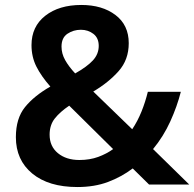

<svg xmlns="http://www.w3.org/2000/svg" viewBox="-20 -744 784 774"><path d="M308 -724Q392 -724 445.5 -683.5Q499 -643 499 -570Q499 -503 458 -457Q417 -411 356 -375L513 -223Q535 -256 550.5 -294.5Q566 -333 576 -374H709Q694 -315 666.5 -254.5Q639 -194 597 -143L743 0H581L515 -65Q470 -31 415.5 -10.5Q361 10 292 10Q176 10 110 -44.5Q44 -99 44 -191Q44 -267 81 -312.5Q118 -358 183 -395Q146 -437 126.5 -476Q107 -515 107 -562Q107 -637 162.5 -680.5Q218 -724 308 -724ZM306 -624Q276 -624 252 -608Q228 -592 228 -556Q228 -528 242.5 -502Q257 -476 283 -448Q331 -475 354.5 -500.5Q378 -526 378 -559Q378 -591 356.5 -607.5Q335 -624 306 -624ZM259 -318Q222 -293 201 -266.5Q180 -240 180 -201Q180 -154 213.5 -126.5Q247 -99 300 -99Q342 -99 376 -111.5Q410 -124 436 -143Z"/></svg>

Font: Noto Sans Lisu SemiBold
Style: Regular
Weight: 600
Designer: Monotype Design Team. David Williams.
Foundry: Monotype Imaging Inc.
Version: Version 2.102; ttfautohint (v1.8.4.7-5d5b)